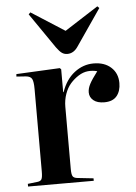

<svg xmlns="http://www.w3.org/2000/svg" viewBox="-55 -828 614 870"><g transform="rotate(-5 252.0 -393.0)"><path d="M267.1 -583Q253.4 -583 242.7 -590.3Q231.9 -597.7 217.8 -617.2L107.9 -776.9L116.2 -785.2L268.1 -688L420.9 -786.1L429.2 -777.8L315.9 -612.8Q296.4 -583 267.1 -583ZM37.1 0V-12.2L80.1 -17.1Q95.7 -18.6 100.3 -27.6Q105 -36.6 105 -63V-437Q105 -471.2 98.4 -483.6Q91.8 -496.1 70.8 -498L27.8 -501L28.8 -512.2L227.1 -522L232.9 -516.1V-412.1H234.9Q254.4 -468.8 293.9 -499.3Q333.5 -529.8 380.9 -529.8Q430.7 -529.8 460.4 -502.7Q490.2 -475.6 490.2 -431.2Q490.2 -395 471.9 -372.6Q453.6 -350.1 415 -350.1Q382.8 -350.1 365.5 -364.5Q348.1 -378.9 348.1 -400.9Q348.1 -418.9 358.4 -438.7Q368.7 -458.5 395 -493.2Q374 -499 352.3 -496.8Q330.6 -494.6 309.8 -481.4Q289.1 -468.3 272.7 -449.7Q256.3 -431.2 246.6 -403.6Q236.8 -376 236.8 -345.2V-62Q236.8 -38.1 241.9 -29.3Q247.1 -20.5 264.2 -19L335.9 -11.2V0Z"/></g></svg>

Font: Display Semibold
Style: Regular
Weight: 600
Designer: Latin by Veronika Burian and Jose Scaglione. Greek by Irene Vlachou. Cyrillic by Vera Evstafieva.
Foundry: TypeTogether
Version: Version 3.002